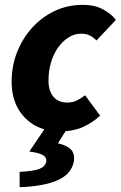

<svg xmlns="http://www.w3.org/2000/svg" viewBox="-20 -530 498 792"><path d="M225 12Q169 12 124.5 -12.5Q80 -37 54 -83Q28 -129 28 -194Q28 -258 50.5 -315Q73 -372 113 -416Q153 -460 206 -485Q259 -510 322 -510Q371 -510 405.5 -491Q440 -472 458 -448L378 -363Q365 -376 350.5 -383.5Q336 -391 314 -391Q287 -391 262.5 -375.5Q238 -360 219 -333Q200 -306 190 -271Q180 -236 180 -197Q180 -156 200 -131.5Q220 -107 258 -107Q281 -107 299 -116.5Q317 -126 331 -137L393 -53Q362 -24 322 -6Q282 12 225 12ZM61 242V179Q119 176 143 166.5Q167 157 171 136Q173 121 159 111Q145 101 101 95L168 -4H260L219 61Q257 70 273 87Q289 104 285 135Q275 188 217.5 213.5Q160 239 61 242Z"/></svg>

Font: Source Sans 3 ExtraBold
Style: Italic
Weight: 800
Italic angle: -11°
Version: Version 3.052;hotconv 1.1.0;makeotfexe 2.6.0